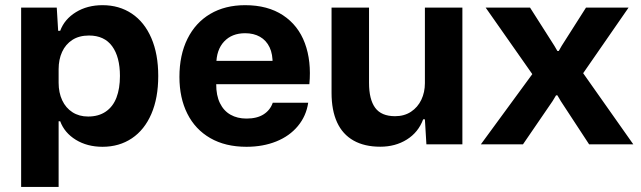

<svg xmlns="http://www.w3.org/2000/svg" viewBox="-20 -566 2515 753"><path d="M62.9 -536.3H202.6L208.1 -445.3H216.1Q232.9 -490.7 277.6 -518.2Q322.3 -545.7 382.1 -545.7Q447.6 -545.7 497.1 -512.5Q546.6 -479.3 573.6 -416.6Q600.6 -354 600.6 -268Q600.6 -181.7 573.6 -119.2Q546.6 -56.7 497.1 -23.5Q447.6 9.7 382.1 9.7Q322.3 9.7 277.6 -17.6Q232.9 -45 216.1 -90.4H209.9V167H62.9ZM450.4 -268Q450.4 -342.7 419.8 -384.7Q389.1 -426.7 329.1 -426.7Q290.4 -426.7 263.9 -409.6Q237.3 -392.4 223.6 -362.6Q209.9 -332.9 209.9 -294.4V-241.3Q209.9 -202.9 223.9 -172.7Q238 -142.6 264.2 -125.8Q290.4 -109 325.6 -109Q366.6 -109 394.8 -128.3Q423 -147.6 436.7 -183.1Q450.4 -218.6 450.4 -268Z M683.7 -264.3Q683.7 -350.3 715.2 -413.8Q746.7 -477.3 804.7 -511.5Q862.7 -545.7 941.3 -545.7Q1030 -545.7 1089.8 -506.2Q1149.7 -466.7 1175.7 -396.5Q1201.7 -326.3 1193.3 -235.7H828Q827.7 -192 842.5 -161.7Q857.3 -131.3 884 -116.2Q910.7 -101 946.7 -101Q988 -101 1013.8 -117.5Q1039.7 -134 1049.7 -163H1188.7Q1181 -111 1148.3 -71.7Q1115.7 -32.3 1063.5 -11.3Q1011.3 9.7 946.7 9.7Q864 9.7 804.8 -24.3Q745.7 -58.3 714.7 -120.2Q683.7 -182 683.7 -264.3ZM815.3 -327.3H1062.7L1049 -313Q1050.3 -353.3 1037.2 -380.7Q1024 -408 999.5 -421.8Q975 -435.7 941.3 -435.7Q889.3 -435.7 858.8 -403Q828.3 -370.3 828.3 -313Z M1280.3 -201.9V-536.3H1427.3V-241Q1427.3 -176 1451.5 -143.1Q1475.7 -110.3 1529.4 -110.3Q1565.6 -110.3 1592 -127.8Q1618.4 -145.3 1632.4 -174.7Q1646.4 -204.1 1646.4 -239.7V-536.3H1793.4V0H1652.3L1646.4 -98.1H1639.6Q1620.7 -47 1575.6 -18.8Q1530.6 9.4 1471.4 9.4Q1409.4 9.4 1366.6 -14.8Q1323.7 -39 1302 -86.1Q1280.3 -133.3 1280.3 -201.9Z M2067.6 -275.3 1884.6 -536.3H2058.7L2154.4 -386L2166 -366.1H2171.4L2182.7 -386L2278.3 -536.3H2445.3L2267.1 -278.9L2463.7 0H2290.4L2179.4 -169.4L2166.1 -192H2160.7L2147.1 -169.4L2031.1 0H1865.9Z"/></svg>

Font: Mona Sans VF XLt
Style: Regular
Weight: 200
Designer: Deni Anggara
Foundry: GitHub
Version: Version 2.000;Glyphs 3.2.3 (3260)